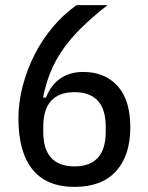

<svg xmlns="http://www.w3.org/2000/svg" viewBox="-20 -718 580 750"><path d="M271 12Q162 12 107 -56Q52 -124 52 -255Q52 -318 68.5 -381.5Q85 -445 114.5 -503.5Q144 -562 186 -612Q228 -662 279 -698H400Q340 -651 297.5 -609Q255 -567 225.5 -524.5Q196 -482 177.5 -436.5Q159 -391 148 -337H160Q178 -385 215 -411Q252 -437 305 -437Q389 -437 439 -382.5Q489 -328 489 -220Q489 -111 433.5 -49.5Q378 12 271 12ZM271 -68Q331 -68 362 -101.5Q393 -135 393 -203V-223Q393 -291 362 -324.5Q331 -358 271 -358Q211 -358 180 -324.5Q149 -291 149 -223V-203Q149 -135 180 -101.5Q211 -68 271 -68Z"/></svg>

Font: IBM Plex Sans Cond Text
Style: Regular
Weight: 450
Width: 3
Designer: Mike Abbink, Paul van der Laan, Pieter van Rosmalen
Foundry: Bold Monday
Version: Version 1.3